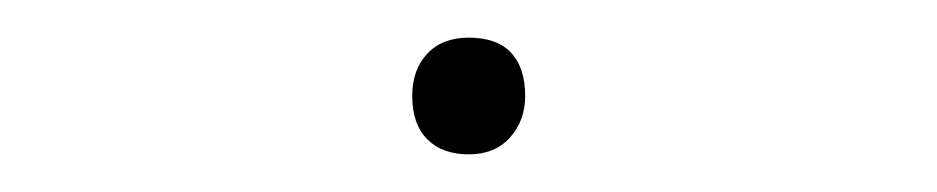

<svg xmlns="http://www.w3.org/2000/svg" viewBox="-20 -77 498 102"><path d="M229 5Q215 5 207 -3Q199 -11 199 -26Q199 -40 207 -48.5Q215 -57 229 -57Q244 -57 251.5 -49Q259 -41 259 -26Q259 -13 251 -4Q243 5 229 5Z"/></svg>

Font: Lexend Peta Thin
Style: Regular
Weight: 250
Version: Version 1.007